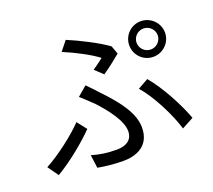

<svg xmlns="http://www.w3.org/2000/svg" viewBox="-131 -934 1261 1136"><g transform="rotate(-20 500.0 -366.0)"><path d="M774 -601C774 -637 804 -667 840 -667C877 -667 907 -637 907 -601C907 -565 877 -535 840 -535C804 -535 774 -565 774 -601ZM728 -601C728 -539 778 -489 840 -489C902 -489 953 -539 953 -601C953 -663 902 -713 840 -713C778 -713 728 -663 728 -601ZM531 -491C568 -516 624 -560 647 -580L628 -632C569 -675 461 -730 386 -761L339 -702C414 -671 505 -623 549 -588C534 -576 506 -555 481 -538ZM303 14C346 22 401 29 463 29C535 29 633 2 633 -120C633 -208 568 -296 476 -392C453 -417 429 -444 404 -468L344 -417C371 -393 401 -365 423 -343C477 -285 549 -195 549 -128C549 -64 496 -47 450 -47C389 -47 341 -54 292 -69ZM933 -71C902 -158 828 -299 760 -378L694 -341C761 -265 831 -125 859 -31ZM326 -222 279 -282C222 -221 108 -134 26 -90L74 -23C170 -80 268 -163 326 -222Z"/></g></svg>

Font: Noto Sans T Chinese Regular
Style: Regular
Weight: 400
Designer: Ryoko NISHIZUKA (kana & ideographs); Paul D. Hunt (Latin, Greek & Cyrillic); Wenlong ZHANG (bopomofo); Sandoll Communica
Foundry: Adobe Systems Incorporated
Version: Version 1.000;PS 1;hotconv 1.0.78;makeotf.lib2.5.61930